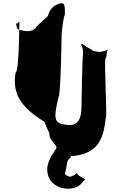

<svg xmlns="http://www.w3.org/2000/svg" viewBox="-20 -864 784 1159"><path d="M265 158C265 245 339 275 391 275C471 275 481 221 494 221C506 221 437 189 450 189C458 186 425 177 435 175C447 175 421 178 434 178C448 180 429 176 440 180C451 182 412 203 402 203C401 203 361 193 374 174C386 141 378 108 404 88C418 86 397 76 409 74C421 74 394 76 407 76C419 78 404 78 420 78C561 64 605 -13 618 -151C630 -151 605 -512 618 -512C630 -530 616 -558 638 -568C650 -568 623 -570 636 -570C638 -561 586 -550 581 -550C593 -550 534 -555 540 -559C532 -567 502 -578 484 -594C475 -600 474 -599 470 -596C477 -584 485 -554 481 -536C477 -536 472 -226 472 -226C472 -129 441 -101 376 -111C312 -121 298 -136 334 -280C346 -293 352 -630 352 -654C352 -672 363 -766 372 -776C372 -840 369 -844 346 -844C314 -835 286 -824 268 -766L202 -706C184 -672 145 -672 112 -681C89 -681 78 -690 78 -724C87 -714 97 -746 97 -728C97 -786 97 -426 74 -426C51 -290 116 -212 243 -132C253 -131 270 -64 277 -67C277 -43 282 -28 294 -15C324 29 328 18 312 44C288 78 265 120 265 158Z"/></svg>

Font: Hussar Przerywany
Style: Regular
Weight: 400
Foundry: Cannot Into Space Fonts
Version: Version 0.982